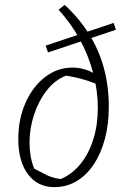

<svg xmlns="http://www.w3.org/2000/svg" viewBox="-20 -759 531 787"><path d="M203 8Q134 8 94.5 -45Q55 -98 55 -189Q55 -271 84.5 -337.5Q114 -404 164.5 -443Q215 -482 278 -482Q313 -482 347 -467.5Q381 -453 398 -431V-407Q372 -416 352 -423.5Q332 -431 309 -437Q286 -443 251 -449Q206 -432 172.5 -389.5Q139 -347 120 -290Q101 -233 101 -173Q101 -147 105.5 -120Q110 -93 120 -68Q143 -56 168 -43Q193 -30 229 -25Q276 -45 310 -87Q344 -129 362.5 -188Q381 -247 381 -317Q381 -387 362 -459.5Q343 -532 306.5 -598.5Q270 -665 220 -719L245 -739Q306 -683 346.5 -617Q387 -551 406.5 -477.5Q426 -404 426 -322Q426 -250 410 -190Q394 -130 364.5 -85.5Q335 -41 294 -16.5Q253 8 203 8ZM177 -544 167 -572 446 -665 455 -637Z"/></svg>

Font: Piazzolla Thin Thin
Style: Italic
Weight: 250
Italic angle: -11.3°
Version: Version 2.005